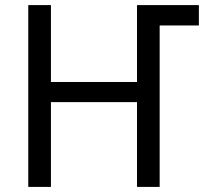

<svg xmlns="http://www.w3.org/2000/svg" viewBox="-20 -734 808 754"><path d="M91 0H180V-333H518V0H607V-634H761V-714H518V-412H180V-714H91Z"/></svg>

Font: Noto Sans Thai
Style: Regular
Weight: 400
Designer: Monotype Design Team
Foundry: Monotype Imaging Inc.
Version: Version 1.901